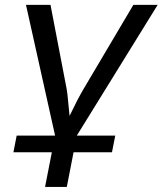

<svg xmlns="http://www.w3.org/2000/svg" viewBox="-20 -548 657 776"><path d="M290.5 0H445.8L432.6 67.4H277.3L250 207.5H162.1L189.5 67.4H34.2L47.4 0H202.6L85 -528.3H184.1L249 -190.4Q250.5 -181.6 252.2 -169.7Q253.9 -157.7 261.2 -79.6Q293.5 -147.5 318.4 -189.5L519 -528.3H617.2Z"/></svg>

Font: Liberation Mono
Style: Italic
Weight: 400
Italic angle: -12°
Monospace: yes
Designer: Steve Matteson
Foundry: Ascender Corporation
Version: Version 2.1.5